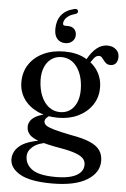

<svg xmlns="http://www.w3.org/2000/svg" viewBox="-63 -763 696 1059"><g transform="rotate(5 285.0 -233.0)"><path d="M348.5 -22.5Q285.5 -35 252.5 -44.5Q219.5 -54 207.2 -63.2Q195 -72.5 195 -85Q195 -95.5 203.8 -105Q212.5 -114.5 229 -122.5L215.5 -128.5Q173.5 -121 149.2 -108.5Q125 -96 115 -80.5Q105 -65 105 -48Q105 -24 120.2 -6Q135.5 12 175.8 26.2Q216 40.5 292 53.5Q348 63 379.2 74.5Q410.5 86 423.2 100.2Q436 114.5 436 134Q436 159 419 177.2Q402 195.5 368.2 205.2Q334.5 215 283 215Q190.5 215 152 187.2Q113.5 159.5 113.5 115Q113.5 85 141.8 61.2Q170 37.5 225 30.5L213 17.5Q113.5 29.5 72.5 61Q31.5 92.5 31.5 138Q31.5 187 88 219.8Q144.5 252.5 266.5 252.5Q392 252.5 458.8 211.5Q525.5 170.5 525.5 106Q525.5 71.5 508.8 47Q492 22.5 453 5.5Q414 -11.5 348.5 -22.5ZM380 -422 408.5 -415.5Q424.5 -441.5 436.2 -456.2Q448 -471 463.5 -471Q473 -471 479.2 -464.2Q485.5 -457.5 491.8 -448.8Q498 -440 506.8 -433.2Q515.5 -426.5 530 -426.5Q549.5 -426.5 560 -439.5Q570.5 -452.5 570.5 -474.5Q570.5 -500.5 551.8 -516.2Q533 -532 505 -532Q472.5 -532 445.5 -510Q418.5 -488 396.5 -448ZM484 -297Q484 -348 457.8 -389Q431.5 -430 384 -454.2Q336.5 -478.5 271.5 -478.5Q205 -478.5 154.8 -454.5Q104.5 -430.5 76.8 -388.2Q49 -346 49 -290.5Q49 -239 76.2 -198.5Q103.5 -158 152.8 -134.8Q202 -111.5 268 -111.5Q330 -111.5 378.8 -135.2Q427.5 -159 455.8 -200.8Q484 -242.5 484 -297ZM256.5 -446.5Q311 -447 344 -401.2Q377 -355.5 379 -281.5Q380.5 -219.5 352.8 -181.8Q325 -144 276 -143.5Q241 -143.5 214 -164Q187 -184.5 171 -222.2Q155 -260 153.5 -310.5Q152.5 -350 164.8 -380.5Q177 -411 200.8 -428.5Q224.5 -446 256.5 -446.5ZM276 -620.5Q300.5 -620.5 313 -607.5Q325.5 -594.5 325.5 -574.5Q325.5 -553 310 -539Q294.5 -525 271 -525Q244 -525 227 -543.2Q210 -561.5 210 -598Q210 -644 233.2 -674.5Q256.5 -705 303.5 -716.5Q313 -719 318.8 -716.8Q324.5 -714.5 326 -708Q327.5 -702.5 324.5 -697.5Q321.5 -692.5 313 -690Q291.5 -684.5 277.5 -675Q263.5 -665.5 256.8 -654.5Q250 -643.5 250 -632Q250 -620.5 262.5 -620.5Z"/></g></svg>

Font: Fraunces Wonky
Style: Regular
Weight: 400
Version: Version 1.000;[b76b70a41]